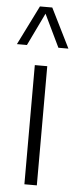

<svg xmlns="http://www.w3.org/2000/svg" viewBox="-78 -838 347 869"><g transform="rotate(5 95.0 -404.0)"><path d="M67.5 0V-541.5H124V0ZM-21.5 -629 67.5 -808H123.5L212.5 -629H167L95.5 -777.5L24 -629Z"/></g></svg>

Font: Encode Sans Condensed Condensed Light
Style: Regular
Weight: 300
Width: 3
Designer: Multiple Designers
Foundry: Impallari Type
Version: Version 3.000; ttfautohint (v1.8.3) -l 8 -r 50 -G 200 -x 14 